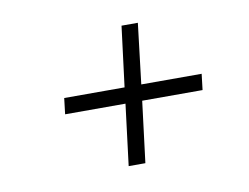

<svg xmlns="http://www.w3.org/2000/svg" viewBox="-50 -481 647 498"><g transform="rotate(-10 273.0 -232.0)"><path d="M340 -413 321 -254H480L475 -212H316L296 -51H252L272 -212H113L118 -254H277L297 -413Z"/></g></svg>

Font: Josefin Sans Light
Style: Italic
Weight: 300
Italic angle: -7°
Designer: Santiago Orozco
Foundry: Typemade
Version: Version 2.000